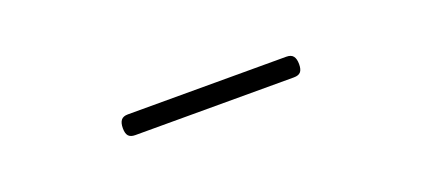

<svg xmlns="http://www.w3.org/2000/svg" viewBox="-12 -886 669 305"><g transform="rotate(-20 322.5 -733.5)"><path d="M189 -716Q181 -716 177.5 -720Q174 -724 174 -733Q174 -742 177.5 -746.5Q181 -751 189 -751H457Q465 -751 468.5 -746.5Q472 -742 472 -733Q472 -724 468.5 -720Q465 -716 457 -716Z"/></g></svg>

Font: Playwrite CL Thin
Style: Regular
Weight: 100
Designer: Veronika Burian, José Scaglione
Foundry: TypeTogether
Version: Version 1.002